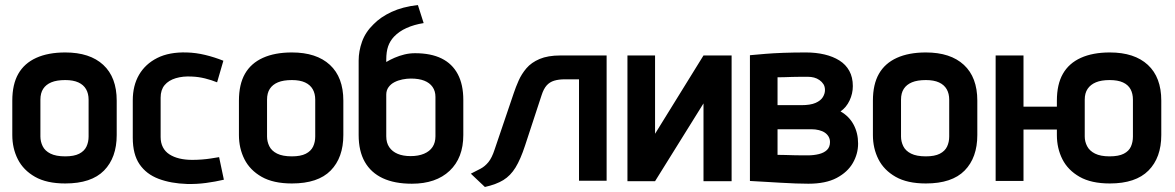

<svg xmlns="http://www.w3.org/2000/svg" viewBox="-20 -721 4680 765"><path d="M445 -183V-320Q445 -413 391.5 -462.5Q338 -512 240 -512Q172 -512 124.5 -490.5Q77 -469 53 -427Q29 -385 29 -320V-183Q29 -130 51 -86.5Q73 -43 119.5 -16.5Q166 10 240 10Q344 10 394.5 -41.5Q445 -93 445 -183ZM333 -324V-177Q333 -155 324.5 -137Q316 -119 295.5 -108.5Q275 -98 240 -98Q203 -98 181 -109Q159 -120 150 -138.5Q141 -157 141 -177V-324Q141 -350 152 -367Q163 -384 184.5 -393Q206 -402 240 -402Q272 -402 292.5 -392.5Q313 -383 323 -365.5Q333 -348 333 -324Z M845 -393 870 -479Q835 -493 798 -502Q761 -511 724 -512Q654 -514 606.5 -490Q559 -466 534 -423Q509 -380 509 -321V-172Q509 -106 536 -66.5Q563 -27 612 -8.5Q661 10 725 12Q763 13 800.5 8Q838 3 872 -5L853 -95Q854 -95 844.5 -93.5Q835 -92 819.5 -89.5Q804 -87 784.5 -85.5Q765 -84 746 -84Q718 -84 695 -89.5Q672 -95 655 -106Q638 -117 629 -134.5Q620 -152 620 -175V-332Q620 -363 636 -382Q652 -401 680.5 -409.5Q709 -418 744 -416Q771 -415 797 -408.5Q823 -402 845 -393Z M1348 -183V-320Q1348 -413 1294.5 -462.5Q1241 -512 1143 -512Q1075 -512 1027.5 -490.5Q980 -469 956 -427Q932 -385 932 -320V-183Q932 -130 954 -86.5Q976 -43 1022.5 -16.5Q1069 10 1143 10Q1247 10 1297.5 -41.5Q1348 -93 1348 -183ZM1236 -324V-177Q1236 -155 1227.5 -137Q1219 -119 1198.5 -108.5Q1178 -98 1143 -98Q1106 -98 1084 -109Q1062 -120 1053 -138.5Q1044 -157 1044 -177V-324Q1044 -350 1055 -367Q1066 -384 1087.5 -393Q1109 -402 1143 -402Q1175 -402 1195.5 -392.5Q1216 -383 1226 -365.5Q1236 -348 1236 -324Z M1634 -509Q1612 -509 1591.5 -504Q1571 -499 1552.5 -491Q1534 -483 1519 -474V-483Q1519 -515 1526.5 -536.5Q1534 -558 1550 -575Q1570 -596 1600 -609.5Q1630 -623 1668 -629L1645 -701Q1584 -694 1540 -673.5Q1496 -653 1468 -624Q1436 -593 1422.5 -555Q1409 -517 1409 -480V-183Q1409 -119 1433.5 -76Q1458 -33 1505 -11Q1552 11 1621 11Q1717 11 1771.5 -40.5Q1826 -92 1826 -183V-323Q1826 -384 1804 -425.5Q1782 -467 1739.5 -488Q1697 -509 1634 -509ZM1617 -408Q1649 -408 1670.5 -399.5Q1692 -391 1703.5 -374.5Q1715 -358 1715 -335V-178Q1715 -153 1703.5 -135.5Q1692 -118 1669.5 -108.5Q1647 -99 1616 -99Q1586 -99 1564.5 -108Q1543 -117 1531 -134.5Q1519 -152 1519 -178V-344Q1519 -361 1528 -373.5Q1537 -386 1551.5 -393.5Q1566 -401 1583.5 -404.5Q1601 -408 1617 -408Z M2213 -500Q2163 -500 2130 -486Q2097 -472 2077.5 -449Q2058 -426 2046.5 -400Q2035 -374 2027 -350L1951 -126Q1940 -92 1926 -75Q1912 -58 1895 -49Q1878 -40 1856 -29L1912 24Q1957 14 1985.5 -3.5Q2014 -21 2034 -53.5Q2054 -86 2072 -141L2138 -342Q2146 -367 2158 -380.5Q2170 -394 2188 -399.5Q2206 -405 2231 -405H2287V-1H2397V-500Z M2590 -500H2480V1H2590L2783 -309V1H2895V-500H2783L2590 -188Z M3329 -277Q3352 -293 3365 -320.5Q3378 -348 3378 -378Q3378 -413 3364 -438.5Q3350 -464 3324.5 -480Q3299 -496 3265 -504Q3231 -512 3191 -512Q3142 -512 3101 -510.5Q3060 -509 3030.5 -506.5Q3001 -504 2984.5 -502.5Q2968 -501 2968 -501V0Q2968 0 2985 1Q3002 2 3029.5 3.5Q3057 5 3089 7Q3121 9 3150.5 10Q3180 11 3201 11Q3270 11 3313.5 -12Q3357 -35 3378 -71.5Q3399 -108 3399 -149Q3399 -191 3381 -224.5Q3363 -258 3329 -277ZM3200 -415Q3212 -415 3223.5 -412Q3235 -409 3245 -402Q3255 -395 3261 -385.5Q3267 -376 3267 -362Q3267 -348 3258.5 -334Q3250 -320 3229.5 -311Q3209 -302 3173 -302H3078V-413Q3091 -413 3106 -413.5Q3121 -414 3136.5 -414.5Q3152 -415 3168.5 -415Q3185 -415 3200 -415ZM3199 -102Q3191 -102 3176 -102Q3161 -102 3143.5 -102.5Q3126 -103 3108.5 -103.5Q3091 -104 3078 -104V-206H3214Q3229 -206 3243 -202.5Q3257 -199 3266.5 -192.5Q3276 -186 3281.5 -176.5Q3287 -167 3287 -155Q3287 -135 3275 -123.5Q3263 -112 3242.5 -107Q3222 -102 3199 -102Z M3874 -183V-320Q3874 -413 3820.5 -462.5Q3767 -512 3669 -512Q3601 -512 3553.5 -490.5Q3506 -469 3482 -427Q3458 -385 3458 -320V-183Q3458 -130 3480 -86.5Q3502 -43 3548.5 -16.5Q3595 10 3669 10Q3773 10 3823.5 -41.5Q3874 -93 3874 -183ZM3762 -324V-177Q3762 -155 3753.5 -137Q3745 -119 3724.5 -108.5Q3704 -98 3669 -98Q3632 -98 3610 -109Q3588 -120 3579 -138.5Q3570 -157 3570 -177V-324Q3570 -350 3581 -367Q3592 -384 3613.5 -393Q3635 -402 3669 -402Q3701 -402 3721.5 -392.5Q3742 -383 3752 -365.5Q3762 -348 3762 -324Z M4001 -296V-205H4248V-296ZM4607 -183V-320Q4607 -413 4553.5 -462.5Q4500 -512 4402 -512Q4334 -512 4286.5 -490.5Q4239 -469 4215 -427Q4191 -385 4191 -320V-183Q4191 -130 4213 -86.5Q4235 -43 4281.5 -16.5Q4328 10 4402 10Q4505 10 4556 -41.5Q4607 -93 4607 -183ZM4494 -324V-177Q4494 -155 4486 -137Q4478 -119 4457.5 -108.5Q4437 -98 4401 -98Q4365 -98 4343 -109Q4321 -120 4311.5 -138.5Q4302 -157 4302 -177V-324Q4302 -350 4313.5 -367Q4325 -384 4346.5 -393Q4368 -402 4401 -402Q4434 -402 4454.5 -392.5Q4475 -383 4484.5 -365.5Q4494 -348 4494 -324ZM3947 0H4058V-500H3947Z"/></svg>

Font: Advent Pro Expanded
Style: Bold
Weight: 700
Width: 7
Designer: VivaRado, Andreas Kalpakidis
Foundry: VivaRado, Andreas Kalpakidis
Version: Version 3.000